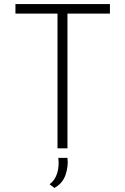

<svg xmlns="http://www.w3.org/2000/svg" viewBox="-20 -730 617 945"><path d="M56 -710H521V-663H312V0H263V-663H56ZM248 195 224 177Q251 157 261.5 122Q272 87 267 47H312Q317 87 303 129.5Q289 172 248 195Z"/></svg>

Font: Synthetic Light
Style: Regular
Weight: 300
Designer: Santiago Orozco
Foundry: Typemade
Version: Version 2.000; ttfautohint (v1.8.4.7-5d5b)